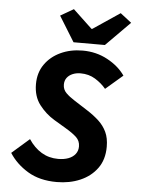

<svg xmlns="http://www.w3.org/2000/svg" viewBox="-59 -916 718 974"><g transform="rotate(5 300.0 -429.0)"><path d="M266.7 12Q179.4 12 119.1 -24.4Q58.8 -60.8 24.1 -115.3L113.2 -193.1Q141.1 -150.9 178.8 -128.2Q216.6 -105.5 263.3 -105.5Q293.5 -105.5 315.9 -113.9Q338.3 -122.4 351.1 -138.7Q363.8 -155 363.8 -177.6Q363.8 -206.2 343.6 -224.9Q323.4 -243.6 288.6 -264L227.7 -300.3Q183.6 -326.8 151.2 -369Q118.8 -411.2 118.8 -473.9Q118.8 -531.9 148.4 -574.4Q178 -616.9 228.1 -640.3Q278.3 -663.8 340.7 -663.8Q409.8 -663.8 467.2 -632.8Q524.7 -601.9 557.1 -555.2L470 -480.3Q447.5 -507.5 414.8 -527.7Q382.1 -547.9 339.6 -547.9Q317.7 -547.9 299.6 -540.3Q281.4 -532.7 270.7 -518.5Q260 -504.3 260 -483.6Q260 -458.7 277.6 -441.2Q295.1 -423.8 321.7 -407.1L392 -362Q423.8 -341.5 449.4 -317.9Q475 -294.2 489.6 -263.4Q504.3 -232.5 504.3 -188.2Q504.3 -122.8 472.1 -78.6Q440 -34.4 386.2 -11.2Q332.5 12 266.7 12ZM290.1 -701.8 210.6 -830.6 277.6 -869.3 374.9 -777.6H378.9L515.9 -869.7L572.7 -825.6L449.9 -701.8Z"/></g></svg>

Font: SourceCodeVF
Style: Italic
Weight: 200
Italic angle: -11°
Monospace: yes
Designer: Paul D. Hunt, Teo Tuominen
Foundry: Adobe
Version: Version 1.026;hotconv 1.1.0;makeotfexe 2.6.0